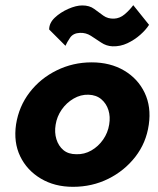

<svg xmlns="http://www.w3.org/2000/svg" viewBox="-20 -712 612 742"><path d="M42 -231Q32 -162 58 -108Q84 -54 137.5 -22Q191 10 262 10Q336 10 398.5 -21Q461 -52 503 -106Q545 -160 555 -230Q565 -299 539 -353.5Q513 -408 459.5 -439.5Q406 -471 334 -471Q262 -471 199 -440Q136 -409 94.5 -355Q53 -301 42 -231ZM195 -230Q200 -262 218.5 -288.5Q237 -315 264.5 -331Q292 -347 322 -346Q352 -345 371.5 -328.5Q391 -312 399 -286.5Q407 -261 402 -231Q397 -199 378.5 -172.5Q360 -146 333 -130.5Q306 -115 275 -116Q244 -116 225 -132Q206 -148 198 -174Q190 -200 195 -230ZM170 -598 233 -535Q239 -549 251 -566.5Q263 -584 289 -585Q312 -586 331.5 -573.5Q351 -561 371 -547.5Q391 -534 415 -533Q445 -532 472.5 -545Q500 -558 522 -577.5Q544 -597 556 -616L495 -692Q480 -672 461.5 -656.5Q443 -641 421 -640Q397 -639 379.5 -651.5Q362 -664 344 -677.5Q326 -691 298 -691Q274 -691 243.5 -677.5Q213 -664 191.5 -643.5Q170 -623 170 -598Z"/></svg>

Font: Jost
Style: Bold Italic
Weight: 700
Italic angle: -5°
Version: Version 3.710